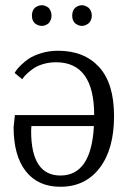

<svg xmlns="http://www.w3.org/2000/svg" viewBox="-20 -704 493 734"><path d="M140 -605Q126 -605 113 -615Q102 -626 102 -644Q102 -663 113 -674Q126 -684 140 -684Q153 -684 166 -674Q177 -661 177 -644Q177 -628 166 -615Q153 -605 140 -605ZM267 -615Q256 -626 256 -644Q256 -663 267 -674Q280 -684 293 -684Q306 -684 319 -674Q331 -662 331 -644Q331 -627 319 -615Q306 -605 293 -605Q280 -605 267 -615ZM202 -510Q302 -510 359 -447.5Q416 -385 416 -260Q416 -134 361 -62Q306 10 211 10Q125 10 78.5 -49.5Q32 -109 32 -218L37 -264H340Q340 -466 194 -466Q169 -466 146.5 -459.5Q124 -453 110 -443.5Q96 -434 85 -424Q74 -414 70 -408L65 -401L36 -425Q38 -428 41.5 -434Q45 -440 59.5 -454.5Q74 -469 91.5 -480.5Q109 -492 138.5 -501Q168 -510 202 -510ZM339 -222H100Q99 -212 99 -203Q99 -33 211 -33Q329 -33 339 -222Z"/></svg>

Font: Arsenal
Style: Regular
Weight: 400
Designer: Andrij Shevchenko
Foundry: Stairsfor
Version: Version 2.001;PS 002.001;hotconv 1.0.88;makeotf.lib2.5.64775